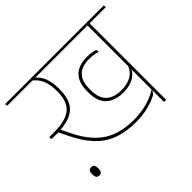

<svg xmlns="http://www.w3.org/2000/svg" viewBox="-162 -837 1083 1083"><g transform="rotate(-45 379.0 -295.5)"><path d="M644 -615H627V0H644ZM558 -610.5H774L770.5 -625.5H554.5ZM-13 -610.5H723.5L720.5 -625.5H-16ZM261.5 -470.5Q261.5 -524 247 -559Q232.5 -594 206 -614.5H182.5Q214.5 -591 229 -557.2Q243.5 -523.5 243.5 -470.5V-466Q243.5 -386 201 -351.8Q158.5 -317.5 70 -317.5H29L52.5 -301H73Q137.5 -301 179.2 -318Q221 -335 241.2 -371.5Q261.5 -408 261.5 -466ZM615 -74 629 -97.5V-100.5Q588.5 -74.5 539.2 -61.5Q490 -48.5 435 -48.5Q360 -48.5 303.2 -70.2Q246.5 -92 203.2 -138Q160 -184 125.5 -257L100.5 -309L29 -317.5V-301.5L84.5 -299.5L108.5 -250Q145 -173.5 190 -125Q235 -76.5 294.5 -53.8Q354 -31 435.5 -31Q491.5 -31 538 -43.2Q584.5 -55.5 615 -74ZM504.5 -199.5Q554 -199.5 586.2 -218.5Q618.5 -237.5 629.5 -266H631L628.5 -289.5Q615.5 -253 583.2 -234.8Q551 -216.5 504.5 -216.5Q444.5 -216.5 413 -246.5Q381.5 -276.5 381.5 -339V-349.5Q381.5 -410.5 411 -440.5Q440.5 -470.5 500 -470.5Q518 -470.5 533.8 -468.2Q549.5 -466 567 -460L564 -478Q549.5 -483 533.2 -485.2Q517 -487.5 499 -487.5Q431.5 -487.5 397.2 -453Q363 -418.5 363 -349.5V-338Q363 -267.5 399.8 -233.5Q436.5 -199.5 504.5 -199.5ZM76.5 35.5Q89 35.5 94.5 27.5Q100 19.5 100 5Q100 4.5 100 2.8Q100 1 100 0.5Q100 -14.5 94.5 -22.5Q89 -30.5 76.5 -30.5Q63.5 -30.5 57.8 -22.5Q52 -14.5 52 0.5Q52 1 52 2.8Q52 4.5 52 5Q52 19 57.8 27.2Q63.5 35.5 76.5 35.5Z"/></g></svg>

Font: Anek Devanagari Thin
Style: Regular
Weight: 250
Designer: Kailash Malviya (Devanagari) & Yesha Goshar (Latin)
Foundry: Ek Type
Version: Version 1.003